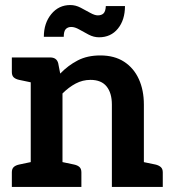

<svg xmlns="http://www.w3.org/2000/svg" viewBox="-20 -742 683 762"><path d="M102 0V-514H179Q205 -514 211 -491L219 -450Q251 -483 289 -502.5Q327 -522 378 -522Q434 -522 472.5 -497Q511 -472 531 -428Q551 -384 551 -327V0H424V-327Q424 -373 403 -399Q382 -425 339 -425Q308 -425 280.5 -410.5Q253 -396 228 -371V0ZM27 0V-58Q27 -72 34.5 -79Q42 -86 56 -89L113 -101L126 0ZM204 0 217 -101 274 -89Q288 -86 295.5 -79Q303 -72 303 -58V0ZM527 0 539 -101 597 -89Q610 -86 618 -79Q626 -72 626 -58V0ZM126 -514 113 -413 56 -425Q42 -428 34.5 -435Q27 -442 27 -456V-514ZM368 -681Q383 -681 391 -689Q399 -697 400 -718H476Q476 -663 448 -628.5Q420 -594 373 -594Q352 -594 332 -604.5Q312 -615 294.5 -625Q277 -635 263 -635Q249 -635 241 -626.5Q233 -618 233 -596H154Q154 -650 183.5 -686Q213 -722 259 -722Q280 -722 300 -711.5Q320 -701 338 -691Q356 -681 368 -681Z"/></svg>

Font: Aleo
Style: Bold
Weight: 700
Designer: Alessio Laiso
Foundry: Alessio Laiso
Version: Version 2.001;gftools[0.9.29]